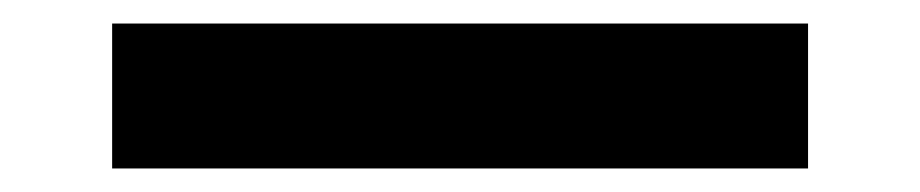

<svg xmlns="http://www.w3.org/2000/svg" viewBox="-20 -143 781 163"><path d="M75.2 -123Q272.5 -123 666 -123Q666 -82 666 0Q468.8 0 75.2 0Q75.2 -41 75.2 -123Z"/></svg>

Font: Post Neon Display
Style: Regular
Weight: 700
Designer: Ward Goes
Version: Version 1.0